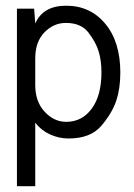

<svg xmlns="http://www.w3.org/2000/svg" viewBox="-20 -474 469 670"><path d="M399.9 -220.7Q399.9 -165 385.5 -122.1Q371.1 -79.1 333.5 -34.9Q295.9 9.3 218.8 9.3Q186.5 9.3 155.3 -4.6Q124 -18.6 103 -45.9V175.8H39.1V-443.8H99.1L103 -392.1Q130.4 -454.1 210.9 -454.1Q294.9 -454.1 347.4 -391.1Q399.9 -328.1 399.9 -220.7ZM334 -221.7Q334 -262.7 324.2 -294.7Q314.5 -326.7 288.6 -360.4Q262.7 -394 210 -394Q167 -394 135 -361.1Q103 -328.1 103 -270V-176.8Q103 -119.6 135.7 -84.2Q168.5 -48.8 210.9 -48.8Q266.1 -48.8 300 -94.7Q334 -140.6 334 -221.7Z"/></svg>

Font: Meera
Style: Regular
Weight: 400
Designer: Hussain KH and Suresh P for Swathanthra Malayalam Computing (SMC)
Version: Version 7.0.0+20221109